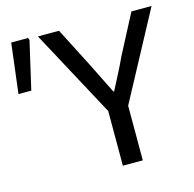

<svg xmlns="http://www.w3.org/2000/svg" viewBox="-112 -832 952 940"><g transform="rotate(-15 364.5 -362.0)"><path d="M397 -277 159 -719H266L368 -520L446 -363H450Q455 -373 475 -411Q516 -490 529 -520L633 -719H735L498 -277V0H397ZM25 -724H110L115 -714L59 -471H-6Z"/></g></svg>

Font: Nebula Sans Medium
Style: Regular
Weight: 500
Designer: Paul D. Hunt for Adobe (as Source Sans)
Foundry: Nebula Entertainment & Broadcasting LLC
Version: Version 1.010